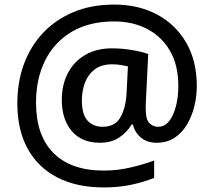

<svg xmlns="http://www.w3.org/2000/svg" viewBox="-20 -827 938 842"><path d="M843 -450Q843 -404 832 -360Q821 -316 799.5 -280Q778 -244 745 -222.5Q712 -201 667 -201Q624 -201 597 -224.5Q570 -248 563 -281H557Q538 -248 503.5 -224.5Q469 -201 418 -201Q338 -201 294.5 -252.5Q251 -304 251 -389Q251 -455 277.5 -506Q304 -557 353.5 -586Q403 -615 470 -615Q515 -615 559.5 -607.5Q604 -600 630 -590L620 -387Q619 -371 619 -362.5Q619 -354 619 -351Q619 -302 635.5 -286.5Q652 -271 673 -271Q702 -271 721.5 -295.5Q741 -320 751.5 -361Q762 -402 762 -451Q762 -541 725.5 -604Q689 -667 625.5 -700Q562 -733 481 -733Q370 -733 293.5 -687Q217 -641 177.5 -561Q138 -481 138 -377Q138 -233 214.5 -156Q291 -79 435 -79Q495 -79 552.5 -92.5Q610 -106 656 -123V-47Q612 -29 556.5 -17Q501 -5 436 -5Q316 -5 231 -49Q146 -93 101 -175.5Q56 -258 56 -374Q56 -467 85 -546Q114 -625 169.5 -683.5Q225 -742 303.5 -774.5Q382 -807 481 -807Q586 -807 667.5 -764Q749 -721 796 -641Q843 -561 843 -450ZM339 -387Q339 -326 363.5 -298.5Q388 -271 430 -271Q484 -271 507.5 -311.5Q531 -352 535 -416L541 -536Q528 -539 510 -542Q492 -545 472 -545Q424 -545 394.5 -522Q365 -499 352 -463Q339 -427 339 -387Z"/></svg>

Font: Noto Sans Kannada UI Medium
Style: Regular
Weight: 500
Designer: Jelle Bosma - Monotype Design Team
Foundry: Monotype Imaging Inc.
Version: Version 2.005; ttfautohint (v1.8.4.7-5d5b)